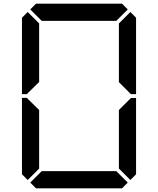

<svg xmlns="http://www.w3.org/2000/svg" viewBox="-20 -1020 856 1040"><path d="M144 -969 175 -1000H641L672 -969L610 -907H590H454H362H226H206ZM686 -955 717 -924V-510H690L685 -514L624 -575V-607V-782V-887V-893ZM685 -485 690 -489H717V-76L686 -45L624 -107V-113V-218V-424ZM672 -31 641 0H175L144 -31L206 -93H226H362H454H590H610ZM130 -45 99 -76V-490H126L130 -485L192 -424V-218V-113V-107ZM130 -515 126 -510H99V-924L130 -955L192 -893V-887V-782V-576Z"/></svg>

Font: DSEG14 Classic
Style: Regular
Weight: 400
Designer: Keshikan(Twitter:@keshinomi_88pro)
Version: Version 0.46